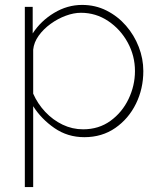

<svg xmlns="http://www.w3.org/2000/svg" viewBox="-20 -548 647 781"><path d="M323 10Q255 10 201.5 -27Q148 -64 115 -116V213H81V-520H113V-412Q146 -463 200 -495.5Q254 -528 314 -528Q368 -528 413.5 -505Q459 -482 492.5 -443.5Q526 -405 544.5 -357Q563 -309 563 -259Q563 -187 533 -126Q503 -65 449 -27.5Q395 10 323 10ZM318 -22Q382 -22 429.5 -56.5Q477 -91 503 -145.5Q529 -200 529 -259Q529 -321 499.5 -375Q470 -429 420 -462.5Q370 -496 309 -496Q280 -496 247.5 -484Q215 -472 186 -451Q157 -430 137.5 -403Q118 -376 115 -346V-167Q133 -126 164 -93Q195 -60 234.5 -41Q274 -22 318 -22Z"/></svg>

Font: Raleway ExtraLight
Style: Regular
Weight: 200
Designer: Matt McInerney, Pablo Impallari, Rodrigo Fuenzalida
Foundry: Matt McInerney, Pablo Impallari, Rodrigo Fuenzalida
Version: Version 4.026